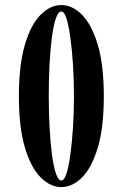

<svg xmlns="http://www.w3.org/2000/svg" viewBox="-20 -731 488 762"><path d="M223.5 11.5Q180 11.5 141.5 -26.8Q103 -65 79 -144.8Q55 -224.5 55 -349Q55 -473.5 78.8 -553.5Q102.5 -633.5 141 -672.2Q179.5 -711 223.5 -711Q267 -711 305.5 -672.2Q344 -633.5 368 -553.5Q392 -473.5 392 -349Q392 -224.5 368 -144.8Q344 -65 305.5 -26.8Q267 11.5 223.5 11.5ZM223.5 -14.5Q235 -14.5 244 -42.8Q253 -71 259.5 -119Q266 -167 269.8 -226.8Q273.5 -286.5 273.5 -349Q273.5 -412 269.8 -472Q266 -532 259.5 -580.2Q253 -628.5 244 -657Q235 -685.5 223.5 -685.5Q211 -685.5 201.5 -657.5Q192 -629.5 185.8 -581.8Q179.5 -534 176.5 -473.8Q173.5 -413.5 173.5 -349Q173.5 -285 176.8 -225Q180 -165 186.2 -117.5Q192.5 -70 202 -42.2Q211.5 -14.5 223.5 -14.5Z"/></svg>

Font: Imbue 50pt
Style: Bold
Weight: 700
Designer: Tyler Finck
Foundry: Etcetera Type Company
Version: Version 1.102; ttfautohint (v1.8.3)